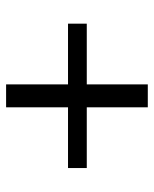

<svg xmlns="http://www.w3.org/2000/svg" viewBox="44 -656 516 645"><g transform="rotate(-90 302.5 -334.0)"><path d="M264 -301H60V-364H264V-572H341V-364H545V-301H341V-96H264Z"/></g></svg>

Font: Maitree
Style: Regular
Weight: 400
Designer: CadsonDemak Team
Foundry: CadsonDemak
Version: Version 1.000